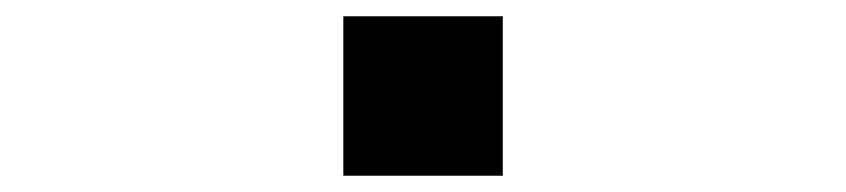

<svg xmlns="http://www.w3.org/2000/svg" viewBox="-20 -478 1040 236"><path d="M402 -262V-458H598V-262Z"/></svg>

Font: Mplus 1p ExtraBold
Style: Regular
Weight: 800
Version: Version 1.061